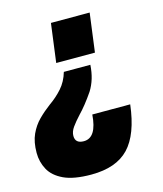

<svg xmlns="http://www.w3.org/2000/svg" viewBox="-151 -613 773 910"><g transform="rotate(-15 235.0 -158.0)"><path d="M185 214Q99 214 50 191Q1 168 -19.5 130Q-40 92 -40 48Q-40 -6 -23 -43Q-6 -80 21 -107Q48 -134 79 -157Q115 -182 143 -213.5Q171 -245 184 -290H314Q310 -219 277 -167Q238 -110 203 -74Q179 -48 164 -27Q149 -6 149 15Q149 52 191 52Q254 52 262 -60H448Q431 84 369 149Q307 214 185 214ZM350 -340H160L185 -530H375Z"/></g></svg>

Font: Tanohe Sans ExtraBold
Style: Italic
Weight: 800
Designer: Village Type and Design LLC & Cristiano Sobral
Foundry: Cooper Hewitt Smithsonian Design Museum
Version: Version 1.00;September 29, 2021;FontCreator 13.0.0.2655 64-b